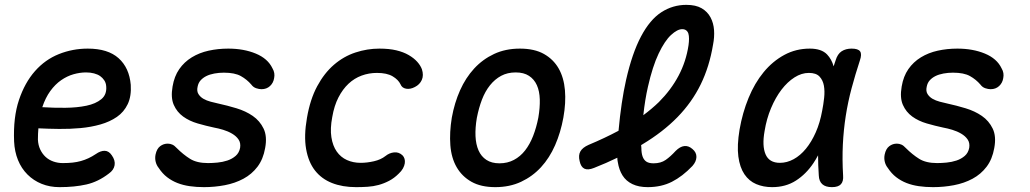

<svg xmlns="http://www.w3.org/2000/svg" viewBox="-20 -760 4240 790"><path d="M440 -121Q455 -100 451.5 -80Q448 -60 428 -46Q384 -12 335.5 -1Q287 10 225 10Q185 10 151.5 -3.5Q118 -17 93 -42Q68 -67 54 -101.5Q40 -136 38 -178Q34 -277 58 -348.5Q82 -420 124 -467.5Q166 -515 222.5 -537.5Q279 -560 341 -560Q424 -560 468 -520.5Q512 -481 518 -411Q521 -364 505.5 -331.5Q490 -299 461 -279Q432 -259 393.5 -248Q355 -237 311.5 -233Q268 -229 223.5 -229.5Q179 -230 138 -232Q137 -221 136.5 -209.5Q136 -198 136 -186Q137 -163 145.5 -145Q154 -127 167.5 -114.5Q181 -102 199.5 -95.5Q218 -89 238 -89Q261 -89 279 -91Q297 -93 313 -97.5Q329 -102 344 -109Q359 -116 374 -126Q394 -140 411 -139.5Q428 -139 440 -121ZM154 -319Q201 -316 249 -316.5Q297 -317 335.5 -325Q374 -333 397 -352Q420 -371 417 -405Q416 -419 409 -429.5Q402 -440 392 -447Q382 -454 367 -458Q352 -462 334 -462Q309 -462 282.5 -454.5Q256 -447 231.5 -430Q207 -413 187 -385.5Q167 -358 154 -319Z M819 10Q788 10 760.5 6Q733 2 710 -7Q687 -16 667.5 -31Q648 -46 633 -69Q624 -80 620.5 -94.5Q617 -109 620 -124Q625 -148 639 -158.5Q653 -169 670 -169Q680 -169 689 -165Q698 -161 707 -151Q734 -124 762 -106.5Q790 -89 836 -89Q853 -89 874.5 -91Q896 -93 915.5 -99.5Q935 -106 949.5 -118.5Q964 -131 968 -152Q971 -172 961.5 -186Q952 -200 935 -210Q918 -220 898 -226Q878 -232 861 -235Q828 -242 793.5 -252Q759 -262 733.5 -280.5Q708 -299 695 -328.5Q682 -358 690 -404Q697 -446 717.5 -475.5Q738 -505 769 -524Q800 -543 838.5 -551.5Q877 -560 919 -560Q983 -560 1032.5 -539.5Q1082 -519 1101 -479Q1107 -469 1108.5 -459Q1110 -449 1108 -439Q1105 -419 1091 -406Q1077 -393 1056 -393Q1046 -393 1034 -397Q1022 -401 1014 -412Q996 -433 971 -447Q946 -461 901 -461Q881 -461 862 -457.5Q843 -454 829 -447Q815 -440 805.5 -429.5Q796 -419 793 -403Q789 -385 796.5 -373Q804 -361 817 -353.5Q830 -346 847 -341.5Q864 -337 878 -334Q915 -326 953 -314.5Q991 -303 1020 -283Q1049 -263 1064.5 -231Q1080 -199 1071 -151Q1063 -105 1039.5 -74Q1016 -43 981.5 -24.5Q947 -6 905 2Q863 10 819 10Z M1243 -275Q1256 -351 1285 -405Q1314 -459 1354 -493.5Q1394 -528 1442.5 -544Q1491 -560 1541 -560Q1581 -560 1610.5 -553Q1640 -546 1661.5 -533.5Q1683 -521 1696.5 -506Q1710 -491 1716 -475Q1724 -450 1715.5 -431Q1707 -412 1687 -402Q1668 -392 1651 -395Q1634 -398 1628 -413Q1619 -432 1595.5 -446Q1572 -460 1531 -460Q1498 -460 1468 -449Q1438 -438 1414 -415.5Q1390 -393 1372.5 -359Q1355 -325 1347 -278Q1338 -231 1343.5 -195.5Q1349 -160 1365.5 -136.5Q1382 -113 1407.5 -101.5Q1433 -90 1464 -90Q1490 -90 1518.5 -96.5Q1547 -103 1566 -118Q1582 -131 1601.5 -133Q1621 -135 1636 -121Q1642 -115 1644.5 -106.5Q1647 -98 1645.5 -88Q1644 -78 1638 -67Q1632 -56 1620 -45Q1602 -27 1581 -16Q1560 -5 1538 1Q1516 7 1492.5 8.5Q1469 10 1445 10Q1389 10 1346 -7Q1303 -24 1276 -58.5Q1249 -93 1239.5 -147Q1230 -201 1243 -275Z M2018 10Q1959 10 1920 -12Q1881 -34 1859 -72Q1837 -110 1833 -162.5Q1829 -215 1839 -276Q1850 -337 1873 -388.5Q1896 -440 1931 -478Q1966 -516 2013 -538Q2060 -560 2119 -560Q2179 -560 2218 -538Q2257 -516 2278.5 -478.5Q2300 -441 2304.5 -389Q2309 -337 2298 -276Q2287 -215 2264 -162.5Q2241 -110 2206 -72Q2171 -34 2124 -12Q2077 10 2018 10ZM2035 -88Q2068 -88 2094.5 -102Q2121 -116 2140.5 -141Q2160 -166 2173.5 -200.5Q2187 -235 2195 -276Q2202 -317 2201 -351Q2200 -385 2189 -409.5Q2178 -434 2156.5 -448Q2135 -462 2102 -462Q2068 -462 2042 -448Q2016 -434 1996 -409Q1976 -384 1963 -350Q1950 -316 1942 -275Q1935 -234 1936.5 -200Q1938 -166 1949 -141Q1960 -116 1981.5 -102Q2003 -88 2035 -88Z M2829 -77Q2788 -34 2744.5 -12Q2701 10 2645 10Q2608 10 2582 -2.5Q2556 -15 2541.5 -38Q2527 -61 2522 -93Q2520 -102 2520 -111Q2475 -89 2424 -69Q2399 -59 2384.5 -66Q2370 -73 2365 -97Q2359 -121 2368 -137Q2377 -153 2402 -164Q2469 -192 2525 -222Q2536 -342 2556 -431Q2581 -541 2617.5 -610Q2654 -679 2701 -709.5Q2748 -740 2804 -740Q2843 -740 2867 -726Q2891 -712 2903.5 -688.5Q2916 -665 2918 -636Q2920 -607 2914 -577Q2899 -486 2863 -412.5Q2827 -339 2767.5 -278Q2708 -217 2623 -166Q2621 -165 2618 -163Q2618 -157 2619 -151Q2619 -130 2624 -116Q2629 -102 2639.5 -95Q2650 -88 2669 -88Q2699 -88 2719 -102Q2739 -116 2760 -139Q2778 -157 2795.5 -159Q2813 -161 2829 -147Q2846 -133 2845.5 -114Q2845 -95 2829 -77ZM2627 -286Q2662 -312 2691 -340Q2741 -390 2772 -448.5Q2803 -507 2813 -574Q2815 -588 2815 -600.5Q2815 -613 2812.5 -621.5Q2810 -630 2803.5 -635Q2797 -640 2787 -640Q2767 -640 2741 -616Q2715 -592 2690 -539.5Q2665 -487 2646 -403Q2634 -351 2627 -286Z M3157 10Q3121 10 3091.5 -2.5Q3062 -15 3043 -43Q3024 -71 3018 -116Q3012 -161 3023 -227Q3035 -296 3060 -357Q3085 -418 3122 -463Q3159 -508 3207 -534Q3255 -560 3312 -560Q3360 -560 3383 -536Q3402 -516 3410 -487L3418 -511Q3426 -538 3443 -549Q3460 -560 3484 -560Q3511 -560 3519 -548.5Q3527 -537 3518 -511Q3499 -453 3484 -397Q3469 -341 3460 -283.5Q3451 -226 3448 -165.5Q3445 -105 3449 -38Q3451 -14 3440 -2Q3429 10 3403 10Q3377 10 3363.5 -2Q3350 -14 3349 -38Q3346 -81 3346 -121Q3337 -104 3327 -89Q3297 -44 3255 -17Q3213 10 3157 10ZM3189 -90Q3218 -90 3245.5 -105Q3273 -120 3296 -148Q3319 -176 3336.5 -215.5Q3354 -255 3363 -305Q3368 -330 3371 -357.5Q3374 -385 3370 -407.5Q3366 -430 3352 -445Q3338 -460 3308 -460Q3278 -460 3249 -441.5Q3220 -423 3195.5 -391Q3171 -359 3152.5 -315Q3134 -271 3126 -221Q3115 -160 3130 -125Q3145 -90 3189 -90Z M3819 10Q3788 10 3760.5 6Q3733 2 3710 -7Q3687 -16 3667.5 -31Q3648 -46 3633 -69Q3624 -80 3620.5 -94.5Q3617 -109 3620 -124Q3625 -148 3639 -158.5Q3653 -169 3670 -169Q3680 -169 3689 -165Q3698 -161 3707 -151Q3734 -124 3762 -106.5Q3790 -89 3836 -89Q3853 -89 3874.5 -91Q3896 -93 3915.5 -99.5Q3935 -106 3949.5 -118.5Q3964 -131 3968 -152Q3971 -172 3961.5 -186Q3952 -200 3935 -210Q3918 -220 3898 -226Q3878 -232 3861 -235Q3828 -242 3793.5 -252Q3759 -262 3733.5 -280.5Q3708 -299 3695 -328.5Q3682 -358 3690 -404Q3697 -446 3717.5 -475.5Q3738 -505 3769 -524Q3800 -543 3838.5 -551.5Q3877 -560 3919 -560Q3983 -560 4032.5 -539.5Q4082 -519 4101 -479Q4107 -469 4108.5 -459Q4110 -449 4108 -439Q4105 -419 4091 -406Q4077 -393 4056 -393Q4046 -393 4034 -397Q4022 -401 4014 -412Q3996 -433 3971 -447Q3946 -461 3901 -461Q3881 -461 3862 -457.5Q3843 -454 3829 -447Q3815 -440 3805.5 -429.5Q3796 -419 3793 -403Q3789 -385 3796.5 -373Q3804 -361 3817 -353.5Q3830 -346 3847 -341.5Q3864 -337 3878 -334Q3915 -326 3953 -314.5Q3991 -303 4020 -283Q4049 -263 4064.5 -231Q4080 -199 4071 -151Q4063 -105 4039.5 -74Q4016 -43 3981.5 -24.5Q3947 -6 3905 2Q3863 10 3819 10Z"/></svg>

Font: Maple Mono NL Medium
Style: Italic
Weight: 500
Italic angle: -10°
Monospace: yes
Designer: subframe7536
Version: Version 7.000